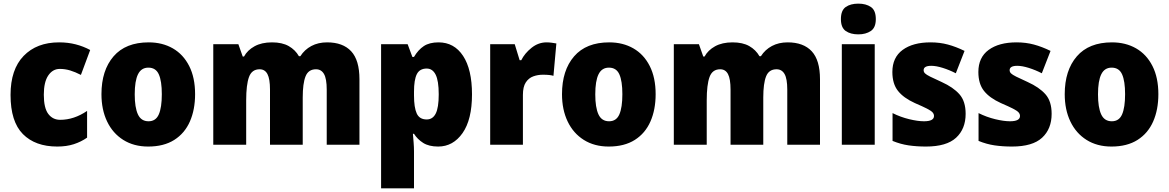

<svg xmlns="http://www.w3.org/2000/svg" viewBox="-20 -796 6431 1056"><path d="M295 10Q174 10 106 -58.5Q38 -127 38 -274Q38 -414 110 -488.5Q182 -563 305 -563Q354 -563 396.5 -552Q439 -541 476 -521L425 -384Q394 -400 366 -408.5Q338 -417 309 -417Q270 -417 245.5 -381Q221 -345 221 -275Q221 -202 245.5 -169.5Q270 -137 311 -137Q387 -137 459 -186V-39Q426 -16 386 -3Q346 10 295 10Z M1053 -278Q1053 -193 1024.5 -128Q996 -63 938.5 -26.5Q881 10 795 10Q716 10 658 -26.5Q600 -63 569 -128Q538 -193 538 -278Q538 -409 604.5 -486Q671 -563 798 -563Q873 -563 930.5 -530Q988 -497 1020.5 -433Q1053 -369 1053 -278ZM721 -277Q721 -205 738.5 -167Q756 -129 797 -129Q837 -129 853.5 -167Q870 -205 870 -278Q870 -350 853.5 -387Q837 -424 796 -424Q757 -424 739 -387.5Q721 -351 721 -277Z M1779 -563Q1866 -563 1911.5 -514Q1957 -465 1957 -360V0H1777V-303Q1777 -363 1762 -389Q1747 -415 1718 -415Q1676 -415 1660.5 -376Q1645 -337 1645 -260V0H1465V-303Q1465 -362 1451 -388.5Q1437 -415 1408 -415Q1365 -415 1349.5 -372.5Q1334 -330 1334 -244V0H1153V-553H1291L1315 -485H1322Q1341 -520 1380 -541.5Q1419 -563 1476 -563Q1532 -563 1568 -542.5Q1604 -522 1624 -487H1632Q1655 -523 1692.5 -543Q1730 -563 1779 -563Z M2392 -563Q2478 -563 2527 -488.5Q2576 -414 2576 -277Q2576 -138 2524 -64Q2472 10 2390 10Q2339 10 2307.5 -10Q2276 -30 2257 -60H2251Q2253 -35 2255 -11Q2257 13 2257 37V240H2076V-553H2222L2248 -483H2257Q2280 -522 2311 -542.5Q2342 -563 2392 -563ZM2327 -419Q2288 -419 2272.5 -388Q2257 -357 2257 -292V-271Q2257 -205 2272 -172Q2287 -139 2327 -139Q2360 -139 2376.5 -171.5Q2393 -204 2393 -277Q2393 -352 2376 -385.5Q2359 -419 2327 -419Z M2986 -563Q3000 -563 3014.5 -561Q3029 -559 3040 -557L3024 -379Q3014 -382 3000.5 -383.5Q2987 -385 2965 -385Q2938 -385 2913 -376Q2888 -367 2872 -343Q2856 -319 2856 -274V0H2676V-553H2811L2838 -465H2847Q2866 -503 2903.5 -533Q2941 -563 2986 -563Z M3586 -278Q3586 -193 3557.5 -128Q3529 -63 3471.5 -26.5Q3414 10 3328 10Q3249 10 3191 -26.5Q3133 -63 3102 -128Q3071 -193 3071 -278Q3071 -409 3137.5 -486Q3204 -563 3331 -563Q3406 -563 3463.5 -530Q3521 -497 3553.5 -433Q3586 -369 3586 -278ZM3254 -277Q3254 -205 3271.5 -167Q3289 -129 3330 -129Q3370 -129 3386.5 -167Q3403 -205 3403 -278Q3403 -350 3386.5 -387Q3370 -424 3329 -424Q3290 -424 3272 -387.5Q3254 -351 3254 -277Z M4312 -563Q4399 -563 4444.5 -514Q4490 -465 4490 -360V0H4310V-303Q4310 -363 4295 -389Q4280 -415 4251 -415Q4209 -415 4193.5 -376Q4178 -337 4178 -260V0H3998V-303Q3998 -362 3984 -388.5Q3970 -415 3941 -415Q3898 -415 3882.5 -372.5Q3867 -330 3867 -244V0H3686V-553H3824L3848 -485H3855Q3874 -520 3913 -541.5Q3952 -563 4009 -563Q4065 -563 4101 -542.5Q4137 -522 4157 -487H4165Q4188 -523 4225.5 -543Q4263 -563 4312 -563Z M4701 -776Q4743 -776 4770 -757.5Q4797 -739 4797 -691Q4797 -644 4769.5 -625.5Q4742 -607 4701 -607Q4658 -607 4631.5 -625.5Q4605 -644 4605 -691Q4605 -739 4631.5 -757.5Q4658 -776 4701 -776ZM4791 -553V0H4610V-553Z M5291 -170Q5291 -87 5238.5 -38.5Q5186 10 5073 10Q5021 10 4977 3.5Q4933 -3 4889 -21V-174Q4933 -152 4980.5 -140.5Q5028 -129 5062 -129Q5117 -129 5117 -158Q5117 -169 5109 -178Q5101 -187 5078.5 -198.5Q5056 -210 5012 -229Q4950 -257 4919 -296Q4888 -335 4888 -400Q4888 -480 4944.5 -521.5Q5001 -563 5098 -563Q5149 -563 5193.5 -551Q5238 -539 5285 -516L5237 -393Q5202 -411 5165.5 -422.5Q5129 -434 5102 -434Q5060 -434 5060 -410Q5060 -400 5067.5 -392.5Q5075 -385 5096 -374.5Q5117 -364 5159 -345Q5223 -316 5257 -277.5Q5291 -239 5291 -170Z M5764 -170Q5764 -87 5711.5 -38.5Q5659 10 5546 10Q5494 10 5450 3.5Q5406 -3 5362 -21V-174Q5406 -152 5453.5 -140.5Q5501 -129 5535 -129Q5590 -129 5590 -158Q5590 -169 5582 -178Q5574 -187 5551.5 -198.5Q5529 -210 5485 -229Q5423 -257 5392 -296Q5361 -335 5361 -400Q5361 -480 5417.5 -521.5Q5474 -563 5571 -563Q5622 -563 5666.5 -551Q5711 -539 5758 -516L5710 -393Q5675 -411 5638.5 -422.5Q5602 -434 5575 -434Q5533 -434 5533 -410Q5533 -400 5540.5 -392.5Q5548 -385 5569 -374.5Q5590 -364 5632 -345Q5696 -316 5730 -277.5Q5764 -239 5764 -170Z M6351 -278Q6351 -193 6322.5 -128Q6294 -63 6236.5 -26.5Q6179 10 6093 10Q6014 10 5956 -26.5Q5898 -63 5867 -128Q5836 -193 5836 -278Q5836 -409 5902.5 -486Q5969 -563 6096 -563Q6171 -563 6228.5 -530Q6286 -497 6318.5 -433Q6351 -369 6351 -278ZM6019 -277Q6019 -205 6036.5 -167Q6054 -129 6095 -129Q6135 -129 6151.5 -167Q6168 -205 6168 -278Q6168 -350 6151.5 -387Q6135 -424 6094 -424Q6055 -424 6037 -387.5Q6019 -351 6019 -277Z"/></svg>

Font: Noto Sans Gurmukhi SemiCondensed Black
Style: Regular
Weight: 900
Width: 4
Designer: Jelle Bosma - Monotype Design Team
Foundry: Monotype Imaging Inc.
Version: Version 2.004; ttfautohint (v1.8.4.7-5d5b)